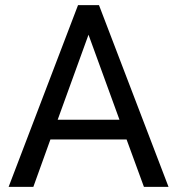

<svg xmlns="http://www.w3.org/2000/svg" viewBox="-20 -731 692 751"><path d="M13.7 0ZM475.1 -185.5H177.2L110.4 0H13.7L285.2 -710.9H367.2L639.2 0H543ZM205.6 -262.7H447.3L326.2 -595.2Z"/></svg>

Font: Roboto
Style: Regular
Weight: 400
Designer: Google
Version: Version 2.134; 2016; ttfautohint (v1.6)